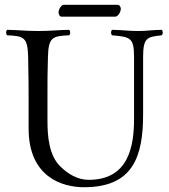

<svg xmlns="http://www.w3.org/2000/svg" viewBox="-20 -775 708 805"><path d="M462.5 -705C475.5 -705 486.5 -726 486.5 -738C486.5 -744 482.5 -755 472.5 -755H247.5C236.5 -755 225.5 -735 225.5 -723C225.5 -716 229.5 -705 238.5 -705ZM179 -269V-383C179 -433 179 -475 181 -536C183 -619 200 -624 270 -627C276 -633 276 -644 270 -650C221 -649 190.7 -645 140 -645C89.3 -645 60 -649 10 -650C4 -644 4 -633 10 -627C80 -624 96 -619 98 -536C100 -453 100 -404 100 -321V-236C100 -32 242 10 332 10C537 10 580 -117 580 -295V-536C580 -619 598 -620 658 -627C664 -633 664 -644 658 -650C609 -649 598.3 -645 560 -645C517.1 -645 500 -649 450 -650C444 -644 444 -633 450 -627C525 -620 542 -619 542 -536V-277C542 -165 521 -21 352 -21C304 -21 264 -47 234 -76C185 -123 179 -204 179 -269Z"/></svg>

Font: Libertinus Serif Display
Style: Regular
Weight: 400
Designer: Philipp H. Poll
Foundry: Khaled Hosny
Version: Version 6.1